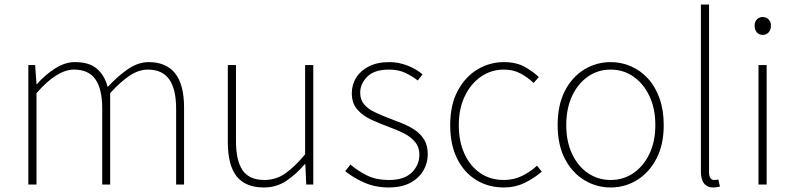

<svg xmlns="http://www.w3.org/2000/svg" viewBox="-20 -814 3506 847"><path d="M105 0V-527H135L141 -443H143Q179 -484 223 -512Q267 -540 310 -540Q375 -540 408.5 -510Q442 -480 455 -430Q502 -481 546.5 -510.5Q591 -540 636 -540Q713 -540 752.5 -490.5Q792 -441 792 -339V0H757V-334Q757 -421 726.5 -464Q696 -507 632 -507Q593 -507 553 -481Q513 -455 466 -403V0H431V-334Q431 -421 401 -464Q371 -507 307 -507Q269 -507 227.5 -481Q186 -455 141 -403V0Z M1144 13Q1063 13 1024 -36Q985 -85 985 -188V-527H1021V-192Q1021 -105 1050.5 -62.5Q1080 -20 1147 -20Q1196 -20 1236.5 -47.5Q1277 -75 1326 -133V-527H1362V0H1331L1327 -90H1325Q1285 -44 1242 -15.5Q1199 13 1144 13Z M1695 13Q1636 13 1587 -8.5Q1538 -30 1503 -59L1526 -88Q1559 -60 1599 -40Q1639 -20 1697 -20Q1763 -20 1796.5 -53Q1830 -86 1830 -131Q1830 -166 1810 -189Q1790 -212 1759.5 -227Q1729 -242 1698 -253Q1658 -268 1620 -285Q1582 -302 1557 -330Q1532 -358 1532 -403Q1532 -440 1551 -471Q1570 -502 1607 -521Q1644 -540 1698 -540Q1738 -540 1777 -525Q1816 -510 1844 -486L1823 -459Q1797 -479 1767 -493Q1737 -507 1696 -507Q1631 -507 1600 -475.5Q1569 -444 1569 -405Q1569 -374 1586.5 -353.5Q1604 -333 1632.5 -319.5Q1661 -306 1692 -294Q1724 -282 1755 -269.5Q1786 -257 1811 -240Q1836 -223 1851.5 -197.5Q1867 -172 1867 -133Q1867 -94 1847 -60.5Q1827 -27 1789 -7Q1751 13 1695 13Z M2202 13Q2135 13 2081.5 -19.5Q2028 -52 1997 -113.5Q1966 -175 1966 -262Q1966 -351 1999 -413Q2032 -475 2086 -507.5Q2140 -540 2203 -540Q2257 -540 2294 -519.5Q2331 -499 2357 -474L2334 -448Q2308 -473 2276 -490Q2244 -507 2203 -507Q2147 -507 2102 -476Q2057 -445 2030.5 -390Q2004 -335 2004 -262Q2004 -190 2029 -135.5Q2054 -81 2098.5 -50.5Q2143 -20 2203 -20Q2247 -20 2284 -38.5Q2321 -57 2349 -83L2370 -57Q2337 -28 2295 -7.5Q2253 13 2202 13Z M2674 13Q2611 13 2557.5 -19.5Q2504 -52 2472 -113.5Q2440 -175 2440 -262Q2440 -351 2472 -413Q2504 -475 2557.5 -507.5Q2611 -540 2674 -540Q2721 -540 2763.5 -521.5Q2806 -503 2838.5 -467.5Q2871 -432 2889.5 -380Q2908 -328 2908 -262Q2908 -175 2875.5 -113.5Q2843 -52 2790 -19.5Q2737 13 2674 13ZM2674 -20Q2730 -20 2774.5 -50.5Q2819 -81 2845 -135.5Q2871 -190 2871 -262Q2871 -335 2845 -390Q2819 -445 2774.5 -476Q2730 -507 2674 -507Q2618 -507 2573.5 -476Q2529 -445 2503.5 -390Q2478 -335 2478 -262Q2478 -190 2503.5 -135.5Q2529 -81 2573.5 -50.5Q2618 -20 2674 -20Z M3126 13Q3109 13 3097 5.5Q3085 -2 3078.5 -18Q3072 -34 3072 -59V-794H3108V-53Q3108 -37 3114 -28.5Q3120 -20 3130 -20Q3133 -20 3137 -20.5Q3141 -21 3149 -22L3156 9Q3149 10 3143 11.5Q3137 13 3126 13Z M3326 0V-527H3362V0ZM3345 -660Q3329 -660 3319 -671Q3309 -682 3309 -701Q3309 -718 3319 -728.5Q3329 -739 3345 -739Q3360 -739 3370.5 -728.5Q3381 -718 3381 -701Q3381 -682 3370.5 -671Q3360 -660 3345 -660Z"/></svg>

Font: Noto Sans HK Thin
Style: Regular
Weight: 100
Designer: Ryoko NISHIZUKA 西塚涼子 (kana, bopomofo & ideographs); Paul D. Hunt (Latin, Greek & Cyrillic); Sandoll Communications 산돌커뮤니
Foundry: Adobe
Version: Version 2.004-H2;hotconv 1.0.118;makeotfexe 2.5.65603